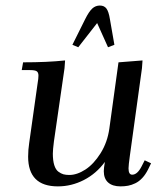

<svg xmlns="http://www.w3.org/2000/svg" viewBox="-20 -663 582 690"><path d="M58.1 -411.1 63 -439Q150.4 -439 213.9 -445.8L211.9 -418L173.8 -154.8Q169.9 -124.5 169.9 -110.8Q169.9 -85.9 175 -69.6Q180.2 -53.2 189.7 -46.1Q199.2 -39.1 208 -36.6Q216.8 -34.2 229 -34.2Q256.8 -34.2 286.9 -53.7Q316.9 -73.2 341.6 -112.5Q366.2 -151.9 373 -201.2L405.8 -439L492.2 -445.8L490.2 -418L446.8 -104Q441.9 -68.8 441.9 -58.1Q441.9 -35.2 455.1 -35.2Q473.6 -35.2 488.8 -64.9L500 -86.9L522.9 -76.2L512.2 -54.2Q502.9 -35.6 491.2 -23.2Q479.5 -10.7 466.3 -4.4Q453.1 2 440.4 4.4Q427.7 6.8 413.1 6.8Q384.3 6.8 368.7 -7.1Q353 -21 353 -47.9Q353 -58.6 356.9 -81.1Q326.2 -39.1 281.5 -16.1Q236.8 6.8 188 6.8Q81.1 6.8 81.1 -100.1Q81.1 -124.5 85 -149.9L115.2 -363.8Q118.2 -380.9 118.2 -391.1Q118.2 -402.8 111.8 -407Q105.5 -411.1 87.9 -411.1ZM240.2 -502 286.1 -594.2Q299.8 -621.6 311.5 -632.3Q323.2 -643.1 338.9 -643.1Q354.5 -643.1 362.5 -632.3Q370.6 -621.6 375 -594.2L391.1 -502L368.2 -493.2L329.1 -580.1L261.2 -493.2Z"/></svg>

Font: Dihjauti
Style: Bold Italic
Weight: 700
Italic angle: -9°
Designer: T. Christopher White
Version: Version 3.0.0